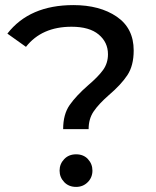

<svg xmlns="http://www.w3.org/2000/svg" viewBox="-20 -728 613 754"><path d="M328 -221H228Q228 -279 253.5 -315.5Q279 -352 326 -393Q366 -427 385 -453.5Q404 -480 404 -515Q404 -562 367.5 -592.5Q331 -623 261 -623Q144 -623 82 -544L9 -596Q96 -708 268 -708Q372 -708 438.5 -662.5Q505 -617 505 -530Q505 -470 480 -432.5Q455 -395 408 -355Q367 -319 347.5 -290Q328 -261 328 -221ZM279 6Q250 6 232 -13Q214 -32 214 -58Q214 -84 232 -103Q250 -122 279 -122Q308 -122 325.5 -103Q343 -84 343 -58Q343 -31 324.5 -12.5Q306 6 279 6Z"/></svg>

Font: Argentum Novus
Style: Regular
Weight: 400
Designer: Julieta Ulanovsky
Foundry: Julieta Ulanovsky
Version: Version 7.20;July 27, 2021;FontCreator 13.0.0.2683 64-bit